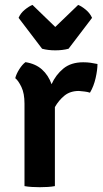

<svg xmlns="http://www.w3.org/2000/svg" viewBox="-20 -756 420 780"><path d="M42 -438.5Q46 -455 58.2 -474.5Q70.5 -494 83.5 -503.5Q124.5 -497 150.5 -473.8Q176.5 -450.5 189.5 -414Q206.5 -452 237.5 -477.5Q268.5 -503 318 -503Q335 -503 348.2 -501Q361.5 -499 376 -496Q376 -472.5 368.5 -439Q361 -405.5 345.5 -379.5Q334.5 -383 323.2 -384.2Q312 -385.5 300.5 -386.5Q265.5 -386.5 242.2 -367.8Q219 -349 203 -321V0Q190.5 2.5 174 3.5Q157.5 4.5 141.5 4.5Q125.5 4.5 109 3.5Q92.5 2.5 79.5 0V-335Q79.5 -376.5 67.2 -402.2Q55 -428 42 -438.5ZM151 -558 55.5 -683.5Q63.5 -702.5 81 -716.8Q98.5 -731 112 -736L204.5 -646.5L297.5 -736Q311 -731 328.2 -716.8Q345.5 -702.5 354 -683.5L258.5 -558Q234.5 -551.5 204.5 -551.5Q175 -551.5 151 -558Z"/></svg>

Font: Signika Negative SemiBold
Style: Regular
Weight: 600
Designer: Anna Giedryś
Foundry: Anna Giedryś
Version: Version 2.000; ttfautohint (v1.8.3) -l 8 -r 50 -G 200 -x 9 -